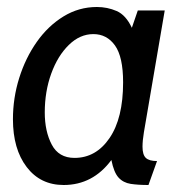

<svg xmlns="http://www.w3.org/2000/svg" viewBox="-20 -519 528 549"><path d="M162 10Q95.5 10 56.2 -41.5Q17 -93 17 -178Q17 -239 35 -296.2Q53 -353.5 85.2 -399.2Q117.5 -445 161.5 -472Q205.5 -499 257 -499Q287 -499 313.5 -487.5Q340 -476 357 -439.5L374 -489H451L391.5 -141Q387.5 -117 387.5 -99.5Q387.5 -76.5 397 -67.5Q406.5 -58.5 429 -58.5L404.5 10Q375 10 353.8 6.8Q332.5 3.5 319 -11.2Q305.5 -26 298.5 -61.5Q245.5 10 162 10ZM193 -67.5Q254.5 -67.5 293.2 -124.2Q332 -181 332 -283.5Q332 -356.5 308.8 -389Q285.5 -421.5 247 -421.5Q208.5 -421.5 176.8 -390.5Q145 -359.5 126.5 -308.5Q108 -257.5 108 -197.5Q108 -143.5 128 -105.5Q148 -67.5 193 -67.5Z"/></svg>

Font: Cabin Condensed
Style: Italic
Weight: 400
Width: 3
Italic angle: -10°
Designer: Pablo Impallari
Foundry: Pablo Impallari. http://www.impallari.com Igino Marini. http://www.ikern.com
Version: Version 3.001; ttfautohint (v1.8.3)